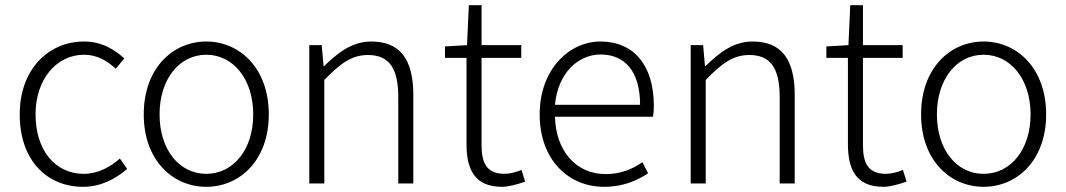

<svg xmlns="http://www.w3.org/2000/svg" viewBox="-20 -707 4108 740"><path d="M300 13C367 13 424 -16 470 -56L442 -96C406 -64 358 -37 303 -37C191 -37 117 -130 117 -266C117 -402 198 -496 304 -496C354 -496 393 -473 426 -442L459 -482C422 -515 374 -547 303 -547C171 -547 56 -444 56 -266C56 -89 161 13 300 13Z M775 13C904 13 1016 -89 1016 -266C1016 -444 904 -547 775 -547C646 -547 534 -444 534 -266C534 -89 646 13 775 13ZM775 -37C671 -37 595 -130 595 -266C595 -402 671 -496 775 -496C879 -496 956 -402 956 -266C956 -130 879 -37 775 -37Z M1172 0H1230V-399C1292 -463 1336 -495 1398 -495C1480 -495 1515 -444 1515 -333V0H1573V-341C1573 -478 1522 -547 1411 -547C1338 -547 1283 -505 1229 -452H1227L1220 -533H1172Z M1915 13C1939 13 1973 4 2004 -7L1990 -52C1971 -44 1945 -37 1925 -37C1854 -37 1836 -81 1836 -148V-484H1989V-533H1836V-687H1787L1780 -533L1695 -528V-484H1778V-152C1778 -53 1810 13 1915 13Z M2308 13C2385 13 2435 -12 2478 -39L2456 -82C2416 -54 2371 -36 2314 -36C2199 -36 2122 -127 2119 -257H2497C2499 -270 2500 -284 2500 -299C2500 -455 2423 -547 2294 -547C2173 -547 2060 -439 2060 -266C2060 -91 2171 13 2308 13ZM2119 -303C2130 -425 2208 -497 2295 -497C2388 -497 2447 -432 2447 -303Z M2642 0H2700V-399C2762 -463 2806 -495 2868 -495C2950 -495 2985 -444 2985 -333V0H3043V-341C3043 -478 2992 -547 2881 -547C2808 -547 2753 -505 2699 -452H2697L2690 -533H2642Z M3385 13C3409 13 3443 4 3474 -7L3460 -52C3441 -44 3415 -37 3395 -37C3324 -37 3306 -81 3306 -148V-484H3459V-533H3306V-687H3257L3250 -533L3165 -528V-484H3248V-152C3248 -53 3280 13 3385 13Z M3771 13C3900 13 4012 -89 4012 -266C4012 -444 3900 -547 3771 -547C3642 -547 3530 -444 3530 -266C3530 -89 3642 13 3771 13ZM3771 -37C3667 -37 3591 -130 3591 -266C3591 -402 3667 -496 3771 -496C3875 -496 3952 -402 3952 -266C3952 -130 3875 -37 3771 -37Z"/></svg>

Font: Noto Sans CJK JP Light
Style: Regular
Weight: 300
Designer: Ryoko NISHIZUKA (kana & ideographs); Paul D. Hunt (Latin, Greek & Cyrillic); Wenlong ZHANG (bopomofo); Sandoll Communica
Foundry: Adobe Systems Incorporated
Version: Version 1.004;PS 1.004;hotconv 1.0.82;makeotf.lib2.5.63406